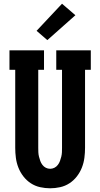

<svg xmlns="http://www.w3.org/2000/svg" viewBox="-20 -1006 540 1034"><path d="M250 8Q223 8 196 2Q169 -4 146 -19Q123 -34 106 -56Q89 -78 79 -103.5Q69 -129 65.5 -156Q62 -183 62 -210V-630H31V-735H217V-630H186V-210Q186 -198 186.5 -186Q187 -174 190 -162Q193 -150 197 -139Q201 -128 208.5 -118Q216 -108 227 -102.5Q238 -97 250 -97Q262 -97 273 -102.5Q284 -108 291.5 -118Q299 -128 303 -139Q307 -150 310 -162Q313 -174 313.5 -186Q314 -198 314 -210V-630H283V-735H469V-630H438V-210Q438 -183 434.5 -156Q431 -129 421 -103.5Q411 -78 394 -56Q377 -34 354 -19Q331 -4 304 2Q277 8 250 8ZM235 -790 177 -840 314 -986 386 -924Z"/></svg>

Font: Iosevka Slab Extrabold
Style: Regular
Weight: 800
Monospace: yes
Designer: Belleve Invis
Foundry: Belleve Invis
Version: Version 11.1.1; ttfautohint (v1.8.3)